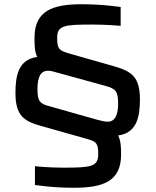

<svg xmlns="http://www.w3.org/2000/svg" viewBox="-20 -716 735 907"><path d="M328 171C464 171 552 143 552 14C552 -19 551 -51 538 -76C627 -88 641 -165 641 -247C641 -355 599 -379 522 -402L308 -463C259 -477 250 -485 250 -537C250 -596 283 -600 416 -600C478 -600 542 -595 550 -594V-683C544 -683 470 -696 367 -696C231 -696 143 -667 143 -538C143 -504 143 -472 156 -447C67 -435 53 -359 53 -277C53 -169 94 -143 174 -121L390 -60C436 -47 444 -39 444 12C444 72 410 76 278 76C210 76 152 70 145 69V158C151 158 224 171 328 171ZM488 -141C473 -141 453 -147 433 -152L214 -214C167 -226 157 -239 157 -296C157 -356 174 -382 208 -382C222 -382 241 -375 261 -370L479 -310C527 -297 538 -284 538 -227C538 -167 520 -141 488 -141Z"/></svg>

Font: Saira UNSAM Medium
Style: Regular
Weight: 500
Designer: Hector Gatti with collaboration of the Omnibus-Type team
Foundry: Omnibus-Type
Version: Version 0.072;PS 000.072;hotconv 1.0.88;makeotf.lib2.5.64775